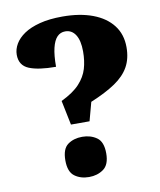

<svg xmlns="http://www.w3.org/2000/svg" viewBox="-83 -790 722 865"><g transform="rotate(-10 278.5 -357.5)"><path d="M192 -350Q248 -377 276.5 -408Q305 -439 315.5 -474.5Q326 -510 326 -553Q326 -603 309 -629.5Q292 -656 262 -656Q240 -656 225 -640.5Q210 -625 202 -592Q194 -559 194 -506Q114 -506 71.5 -523.5Q29 -541 29 -590Q29 -615 43 -639Q57 -663 85 -682Q113 -701 157 -712.5Q201 -724 261 -724Q341 -724 399.5 -702Q458 -680 490 -638.5Q522 -597 522 -538Q522 -486 501 -448.5Q480 -411 436.5 -381.5Q393 -352 323 -323L300 -238H215ZM255 9Q216 9 189 -11Q162 -31 162 -83Q162 -136 189 -155.5Q216 -175 255 -175Q293 -175 321 -155.5Q349 -136 349 -83Q349 -31 321 -11Q293 9 255 9Z"/></g></svg>

Font: Noto Serif Armenian Black
Style: Regular
Weight: 900
Version: Version 2.007